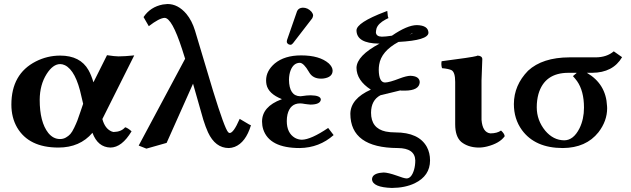

<svg xmlns="http://www.w3.org/2000/svg" viewBox="-20 -718 3110 947"><path d="M390.1 -206.1 381.8 -241.2Q354.5 -370.1 299.8 -396.5Q288.1 -401.9 276.9 -401.9Q241.2 -401.9 210 -353Q176.3 -299.8 175.8 -226.1Q175.8 -115.7 218.3 -62Q242.7 -32.2 275.9 -32.2Q292 -32.2 304.9 -39.6Q317.9 -46.9 326.9 -56.9Q335.9 -66.9 345.9 -87.9Q356 -108.9 361.6 -123.5Q367.2 -138.2 377 -167.5ZM276.9 -443.8Q376 -443.8 416.5 -372.1Q430.2 -347.7 440.9 -312L507.8 -445.8Q546.4 -439.9 564.9 -439.9Q594.2 -439.9 642.1 -444.8L484.9 -130.9Q497.6 -83 531.2 -69.3Q536.6 -67.4 540 -66.9Q578.6 -67.9 597.2 -90.3Q609.9 -87.4 628.9 -70.3Q581.1 9.3 524.9 9.8Q462.4 8.3 436 -63Q374 9.8 268.1 9.8Q122.6 9.8 64.5 -88.9Q36.1 -138.2 36.1 -202.1Q36.1 -353.5 156.7 -415Q213.4 -443.8 276.9 -443.8Z M1209 -104 1217.8 -100.1Q1191.9 -15.1 1137.7 6.3Q1123 11.7 1108.9 12.2Q1042 12.2 1005.9 -65.4Q994.1 -91.3 982.9 -127L932.1 -305.2Q826.2 -66.9 801.8 -13.2L702.1 15.1L664.1 0L893.1 -428.2Q892.1 -431.2 877.9 -476.1Q828.1 -629.4 792 -629.9Q765.6 -628.9 713.9 -588.9L688 -633.8Q721.7 -684.1 783.2 -695.8Q795.4 -697.8 806.2 -698.2Q857.9 -698.2 899.4 -649.4Q926.8 -616.2 941.9 -566.9L1030.8 -270Q1087.9 -85 1105 -66.4Q1109.4 -62 1112.8 -62Q1131.8 -62 1161.1 -129.4Q1161.6 -130.9 1162.1 -131.8Z M1473.6 -680.2Q1498.5 -680.2 1516.6 -659.7Q1523.9 -650.4 1524.4 -642.1Q1523.4 -632.8 1519.5 -627L1425.3 -504.9Q1418.9 -497.6 1414.6 -497.1Q1400.4 -497.1 1395.5 -507.8Q1395 -509.8 1394.5 -511.2Q1395 -517.1 1395.5 -520L1445.3 -663.1Q1452.6 -679.2 1473.6 -680.2ZM1394.5 -121.1Q1394.5 -62 1434.6 -38.1Q1450.7 -29.3 1468.8 -28.8Q1514.2 -29.8 1598.6 -86.9L1625.5 -51.8Q1555.2 10.7 1458.5 12.2Q1308.6 12.2 1278.3 -80.1Q1272.5 -98.6 1272.5 -118.2Q1272.5 -192.4 1368.2 -228Q1370.1 -228.5 1370.6 -229Q1303.7 -255.4 1294.4 -301.3Q1292.5 -311.5 1292.5 -321.8Q1292.5 -368.2 1335 -404.8Q1383.3 -444.8 1465.3 -444.8Q1556.2 -444.8 1601.6 -405.3Q1620.1 -387.7 1620.6 -370.1Q1620.6 -336.4 1574.2 -330.6Q1568.4 -330.1 1563.5 -330.1Q1523.4 -330.1 1505.4 -360.4Q1503.9 -362.8 1503.4 -363.8Q1478.5 -406.7 1459.5 -408.2Q1428.2 -408.2 1413.6 -371.6Q1405.8 -351.6 1405.3 -325.2Q1406.2 -244.1 1461.4 -243.2Q1463.4 -243.2 1469.7 -244.1Q1494.6 -248 1512.7 -248Q1561.5 -247.1 1562.5 -227.1Q1560.1 -202.6 1511.7 -202.1Q1508.3 -202.1 1496.6 -203.6Q1488.3 -204.6 1484.4 -205.1Q1469.2 -208 1460.4 -208Q1411.1 -208 1397.9 -153.3Q1394.5 -138.2 1394.5 -121.1Z M2016.1 -556.2Q2005.9 -549.8 2000 -546.9Q2012.7 -551.3 2016.1 -556.2ZM2028.3 73.2Q2026.4 12.7 1941.9 12.2Q1708.5 11.2 1708 -157.2Q1709.5 -231.4 1809.1 -275.9Q1738.8 -321.3 1738.3 -383.8Q1740.2 -443.4 1852.1 -502.9H1848.1Q1739.3 -504.4 1738.3 -567.9Q1738.3 -606.4 1879.9 -660.2Q1885.3 -662.1 1890.1 -664.1Q1891.1 -656.7 1892.1 -646Q1892.6 -638.7 1893.1 -637.2Q1895 -629.9 1896 -628.9L1882.3 -622.1Q1844.7 -602.1 1836.9 -577.1Q1834.5 -567.4 1834 -558.1Q1835.9 -537.6 1863.3 -537.1Q1881.3 -537.1 1913.1 -542Q1988.3 -593.8 2036.1 -594.2Q2092.3 -592.8 2093.3 -556.2Q2091.3 -519 1945.3 -511.2Q1860.4 -465.3 1850.1 -398.9Q1848.1 -386.2 1848.1 -373Q1849.1 -311.5 1878.9 -311Q1900.9 -311.5 1951.2 -331.1Q1984.9 -343.8 2003.9 -344.2Q2048.8 -342.8 2050.3 -313Q2048.3 -271.5 1977.1 -271H1960.9Q1959.5 -271 1957 -271.5Q1954.6 -272 1954.1 -272Q1934.6 -267.1 1894 -257.3L1893.1 -256.8H1891.6L1890.6 -256.3H1889.6L1888.7 -255.9H1887.7L1886.7 -255.4H1885.7L1884.8 -254.9H1883.8L1882.8 -254.4H1881.8L1880.9 -253.9H1879.9L1878.4 -253.4H1877.4L1876.5 -252.9H1875.5L1874.5 -252.4H1873.5L1872.6 -252H1871.6L1870.6 -251.5H1869.6L1868.7 -251H1867.7L1866.7 -250.5H1865.7L1864.7 -250H1863.3L1862.3 -249.5H1861.3L1860.4 -249H1859.4L1858.4 -248.5H1857.4L1856 -248Q1810.5 -223.6 1810.1 -162.1Q1810.1 -85 1882.3 -69.3Q1903.8 -64.9 1930.2 -64.9Q2045.9 -64.9 2085.4 6.8Q2101.1 36.1 2101.1 73.2Q2101.1 149.4 2025.4 186Q1978 208.5 1913.1 209Q1818.4 206.1 1814.9 167Q1814.9 141.6 1853 134.8Q1862.8 133.3 1872.1 132.8Q1894.5 133.3 1936 147.9Q1972.2 161.6 1984.9 162.1Q2009.3 162.1 2022 120.1Q2028.3 98.6 2028.3 73.2Z M2355 -127Q2359.9 -64.5 2398.9 -60.1Q2432.6 -60.5 2451.2 -74.2Q2468.8 -58.1 2469.2 -45.9Q2444.3 -11.2 2382.8 4.4Q2359.4 10.3 2337.9 9.8Q2287.6 8.3 2254.9 -18.1Q2225.1 -44.4 2225.1 -105V-314Q2225.1 -361.3 2207.5 -371.6Q2194.8 -378.4 2160.2 -381.8Q2154.8 -399.4 2158.2 -416Q2309.1 -435.5 2329.1 -441.4Q2333.5 -442.9 2335.9 -443.8Q2357.9 -442.4 2358.9 -426.8Q2358.9 -425.3 2355 -321.3Z M2762.7 -25.9Q2808.6 -25.9 2838.4 -85.4Q2860.4 -130.4 2860.4 -187Q2860.4 -269 2826.2 -317.9Q2816.4 -331.1 2805.7 -342.8Q2807.6 -343.8 2809.6 -345.5Q2811.5 -347.2 2813.5 -349.1Q2815.4 -351.1 2817.4 -352.5Q2819.3 -354 2821 -355Q2822.8 -356 2823.2 -357.4L2823.7 -358.9H2783.7Q2666 -358.9 2635.7 -253.9Q2627.4 -223.6 2627.4 -189Q2627.4 -124.5 2669.4 -73.2Q2709 -26.4 2762.7 -25.9ZM2584.5 -369.1Q2655.3 -434.6 2788.6 -435.1H2918.5Q2972.7 -435.5 3007.3 -464.8L3048.3 -436Q3003.4 -359.4 2900.4 -358.9H2874.5Q2969.2 -303.7 2974.1 -194.8Q2974.1 -189 2974.6 -184.1Q2974.6 -121.1 2931.6 -65.4Q2870.6 11.2 2756.3 12.2Q2619.1 12.2 2554.2 -76.7Q2514.6 -131.3 2514.6 -205.1Q2515.1 -297.9 2584.5 -369.1Z"/></svg>

Font: Linux Libertine O
Style: Bold
Weight: 700
Designer: Philipp H. Poll
Foundry: Philipp H. Poll
Version: Version 5.0.0